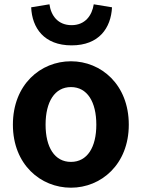

<svg xmlns="http://www.w3.org/2000/svg" viewBox="-20 -859 666 893"><path d="M310 14C450 14 579 -94 579 -279C579 -466 450 -574 310 -574C169 -574 40 -466 40 -279C40 -94 169 14 310 14ZM310 -106C234 -106 192 -174 192 -279C192 -385 234 -454 310 -454C386 -454 428 -385 428 -279C428 -174 386 -106 310 -106ZM313 -648C441 -648 496 -729 501 -825L416 -839C408 -787 376 -742 313 -742C249 -742 217 -787 210 -839L125 -825C129 -729 185 -648 313 -648Z"/></svg>

Font: Noto Sans Japanese Bold
Style: Bold
Weight: 700
Designer: Ryoko NISHIZUKA (kana & ideographs); Paul D. Hunt (Latin, Greek & Cyrillic); Wenlong ZHANG (bopomofo); Sandoll Communica
Foundry: Adobe Systems Incorporated
Version: Version 1.000;PS 1;hotconv 1.0.78;makeotf.lib2.5.61930